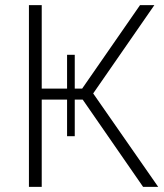

<svg xmlns="http://www.w3.org/2000/svg" viewBox="-20 -730 641 750"><path d="M93 0V-710H143V-384H242V-516H272V-384H301L527 -710H583L344 -365L598 0H539L303 -341H272V-198H242V-341H143V0Z"/></svg>

Font: Raleway Light
Style: Regular
Weight: 300
Designer: Matt McInerney, Pablo Impallari, Rodrigo Fuenzalida
Foundry: Matt McInerney, Pablo Impallari, Rodrigo Fuenzalida
Version: Version 4.026